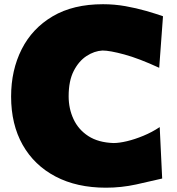

<svg xmlns="http://www.w3.org/2000/svg" viewBox="-20 -873 838 911"><path d="M482.9 17.6Q344.7 17.6 243.7 -35.4Q142.6 -88.4 87.6 -185.5Q32.7 -282.7 32.7 -415Q32.7 -540 82.8 -639.2Q132.8 -738.3 230 -795.7Q327.1 -853 468.8 -853Q522.9 -853 575 -843.8Q627 -834.5 672.9 -821.3Q718.8 -808.1 753.4 -795.9L735.4 -551.3Q639.2 -595.7 570.1 -614.5Q501 -633.3 466.3 -633.3Q427.7 -631.3 390.9 -607.4Q354 -583.5 329.8 -536.4Q305.7 -489.3 305.7 -416Q305.7 -357.4 328.9 -307.6Q352.1 -257.8 399.2 -227.3Q446.3 -196.8 518.6 -194.3Q545.4 -194.3 582.5 -203.1Q619.6 -211.9 660.4 -228.8Q701.2 -245.6 737.8 -270L749.5 -25.9Q696.8 -13.2 626.2 2.2Q555.7 17.6 482.9 17.6Z"/></svg>

Font: Pinar DS1 Black
Style: Regular
Weight: 900
Designer: Amin Abedi
Version: Version 3.000